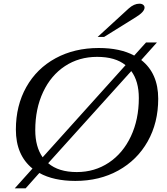

<svg xmlns="http://www.w3.org/2000/svg" viewBox="-20 -970 905 1040"><path d="M837 -435Q837 -305 780 -204Q723 -103 621 -46.5Q519 10 388 10Q271 10 193 -33L119 50H60L156 -57Q66 -130 66 -268Q66 -398 122.5 -498.5Q179 -599 281 -654.5Q383 -710 515 -710Q631 -710 707 -669L771 -740H830L745 -645Q837 -573 837 -435ZM211 -118 660 -617Q605 -662 506 -662Q408 -662 332 -612Q256 -562 213.5 -471.5Q171 -381 171 -265Q171 -175 211 -118ZM732 -439Q732 -530 691 -585L241 -86Q297 -38 396 -38Q493 -38 569.5 -89Q646 -140 689 -231.5Q732 -323 732 -439ZM677 -924Q706 -950 735 -950Q748 -950 755.5 -944Q763 -938 763 -929Q763 -906 716 -877L544 -770H509Z"/></svg>

Font: Fahkwang
Style: Italic
Weight: 400
Italic angle: -10°
Version: Version 1.000; ttfautohint (v1.6)